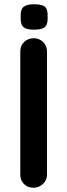

<svg xmlns="http://www.w3.org/2000/svg" viewBox="-20 -879 315 899"><path d="M200 -61Q200 -35 181 -17.5Q162 0 137 0Q109 0 92 -17.5Q75 -35 75 -61V-639Q75 -665 93 -682.5Q111 -700 139 -700Q163 -700 181.5 -682.5Q200 -665 200 -639ZM138 -740Q105 -740 91 -751Q77 -762 77 -790V-809Q77 -838 92.5 -848.5Q108 -859 139 -859Q175 -859 189 -848.5Q203 -838 203 -809V-790Q203 -761 188 -750.5Q173 -740 138 -740Z"/></svg>

Font: Quicksand Light
Style: Bold
Weight: 700
Version: Version 3.004